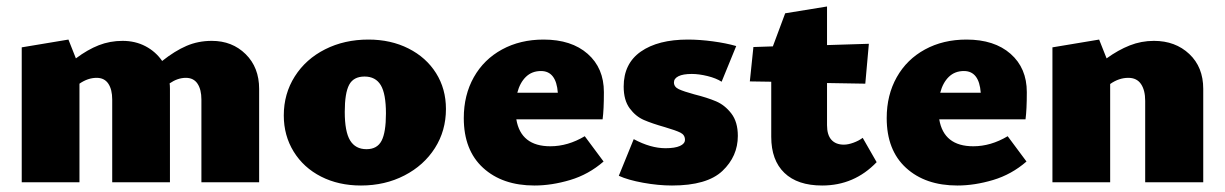

<svg xmlns="http://www.w3.org/2000/svg" viewBox="-20 -562 3777 592"><path d="M779 -288V0H601V-255Q601 -286 589 -304Q577 -322 553 -322Q528 -322 503 -305Q504 -299 504 -288V0H326V-255Q326 -286 314 -304Q302 -322 278 -322Q251 -322 225 -304V0H47V-416L191 -440L214 -382Q250 -409 284.5 -422.5Q319 -436 358 -436Q397 -436 428.5 -419.5Q460 -403 480 -374Q519 -405 555 -420.5Q591 -436 633 -436Q696 -436 737.5 -395Q779 -354 779 -288Z M855 -206Q855 -273 889 -326.5Q923 -380 982.5 -410Q1042 -440 1116 -440Q1185 -440 1239.5 -412.5Q1294 -385 1324.5 -336.5Q1355 -288 1355 -226Q1355 -159 1321 -105.5Q1287 -52 1227 -21Q1167 10 1093 10Q1024 10 970 -17.5Q916 -45 885.5 -94.5Q855 -144 855 -206ZM1170 -212Q1170 -273 1154 -299.5Q1138 -326 1104 -326Q1070 -326 1056.5 -300.5Q1043 -275 1043 -217Q1043 -156 1059.5 -129Q1076 -102 1110 -102Q1143 -102 1156.5 -128Q1170 -154 1170 -212Z M1783 -142 1841 -64Q1795 -24 1738 -7Q1681 10 1628 10Q1529 10 1469.5 -44.5Q1410 -99 1410 -198Q1410 -269 1441 -324Q1472 -379 1528 -409.5Q1584 -440 1656 -440Q1742 -440 1792 -396Q1842 -352 1842 -278Q1842 -223 1838 -194H1572Q1586 -111 1677 -111Q1731 -111 1783 -142ZM1575 -276H1700Q1695 -343 1648 -343Q1620 -343 1601.5 -325Q1583 -307 1575 -276Z M1888 -20 1934 -133Q1986 -105 2032 -105Q2061 -105 2076.5 -112Q2092 -119 2092 -131Q2092 -146 2078 -153Q2064 -160 2030 -170Q1991 -181 1965.5 -192Q1940 -203 1921.5 -228Q1903 -253 1903 -295Q1903 -366 1956 -403Q2009 -440 2101 -440Q2137 -440 2178 -434.5Q2219 -429 2250 -420L2205 -310Q2188 -321 2161.5 -327.5Q2135 -334 2113 -334Q2086 -334 2072 -327Q2058 -320 2058 -308Q2058 -294 2073 -287Q2088 -280 2121 -271Q2161 -261 2188 -249.5Q2215 -238 2235 -212Q2255 -186 2255 -143Q2255 -80 2207.5 -35Q2160 10 2052 10Q2010 10 1963 1.5Q1916 -7 1888 -20Z M2683 -62Q2614 10 2515 10Q2439 10 2398.5 -29Q2358 -68 2358 -140V-310L2292 -311L2303 -417L2363 -419L2401 -521L2530 -542V-423L2659 -427L2648 -304L2530 -306V-176Q2530 -146 2543.5 -131Q2557 -116 2582 -116Q2595 -116 2611.5 -122Q2628 -128 2640 -137Z M3087 -142 3145 -64Q3099 -24 3042 -7Q2985 10 2932 10Q2833 10 2773.5 -44.5Q2714 -99 2714 -198Q2714 -269 2745 -324Q2776 -379 2832 -409.5Q2888 -440 2960 -440Q3046 -440 3096 -396Q3146 -352 3146 -278Q3146 -223 3142 -194H2876Q2890 -111 2981 -111Q3035 -111 3087 -142ZM2879 -276H3004Q2999 -343 2952 -343Q2924 -343 2905.5 -325Q2887 -307 2879 -276Z M3690 -288V0H3511V-251Q3511 -284 3498 -303Q3485 -322 3459 -322Q3430 -322 3403 -303V0H3225V-416L3369 -440L3392 -382Q3428 -408 3463.5 -422Q3499 -436 3538 -436Q3604 -436 3647 -395.5Q3690 -355 3690 -288Z"/></svg>

Font: Ysabeau Heavy
Style: Regular
Weight: 800
Designer: Christian Thalmann (Catharsis Fonts)
Version: Version 0.003